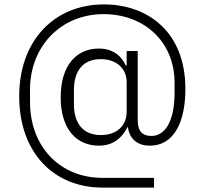

<svg xmlns="http://www.w3.org/2000/svg" viewBox="-20 -729 927 870"><path d="M678 77H445C252 77 116 -64 116 -267V-323C116 -518 255 -665 450 -665C631 -665 771 -542 771 -354V-308C771 -187 732 -113 666 -113C626 -113 604 -134 604 -183V-498H554V-432H550C532 -473 494 -509 428 -509C329 -509 255 -436 255 -288C255 -141 329 -69 428 -69C494 -69 533 -105 557 -152H560C566 -103 600 -69 658 -69C774 -69 820 -185 820 -326C820 -590 644 -709 451 -709C224 -709 67 -543 67 -293C67 -37 224 121 444 121H678ZM437 -117C355 -117 315 -172 315 -256V-320C315 -407 355 -461 437 -461C508 -461 554 -418 554 -357V-224C554 -158 508 -117 437 -117Z"/></svg>

Font: IBM Plex Thai Looped Light
Style: Regular
Weight: 300
Designer: Mike Abbink, Paul van der Laan, Pieter van Rosmalen, Ben Mitchell, Mark Frömberg
Foundry: Bold Monday
Version: Version 1.0